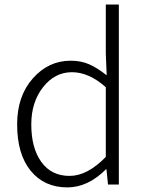

<svg xmlns="http://www.w3.org/2000/svg" viewBox="-20 -815 644 848"><path d="M277.3 12.7Q175.8 12.7 115.7 -60.5Q55.7 -133.8 55.7 -265.6Q55.7 -390.6 125 -468.8Q194.3 -546.9 292 -546.9Q337.9 -546.9 373.5 -531.2Q409.2 -515.6 451.2 -482.4L447.3 -578.1V-794.9H504.9V0H457L450.2 -67.4H448.2Q368.2 12.7 277.3 12.7ZM287.1 -38.1Q366.2 -38.1 447.3 -122.1V-429.7Q373 -496.1 297.9 -496.1Q221.7 -496.1 169.9 -429.7Q118.2 -363.3 118.2 -265.6Q118.2 -161.1 162.6 -99.6Q207 -38.1 287.1 -38.1Z"/></svg>

Font: Bpmf Zihi Sans Light
Style: Light
Weight: 300
Foundry: But Ko
Version: Version 1.320